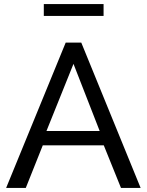

<svg xmlns="http://www.w3.org/2000/svg" viewBox="-20 -918 717 938"><path d="M301 -710H377L667 0H571L487 -208H189L106 0H10ZM467 -278 339 -606 207 -278ZM194 -840V-898H486V-840Z"/></svg>

Font: Raleway Medium
Style: Regular
Weight: 500
Designer: Matt McInerney, Pablo Impallari, Rodrigo Fuenzalida
Foundry: Matt McInerney, Pablo Impallari, Rodrigo Fuenzalida
Version: Version 4.026